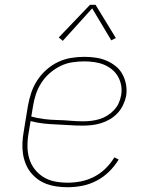

<svg xmlns="http://www.w3.org/2000/svg" viewBox="-20 -776 640 804"><path d="M263 8Q241 8 218.5 5Q196 2 175.5 -5.5Q155 -13 138 -25.5Q121 -38 108 -54.5Q95 -71 87 -91.5Q79 -112 76 -133.5Q73 -155 74 -178Q75 -201 79 -223L97 -333Q102 -361 111 -388Q120 -415 136 -439.5Q152 -464 174.5 -484Q197 -504 223.5 -516.5Q250 -529 278 -533.5Q306 -538 333 -538Q357 -538 381 -534.5Q405 -531 426 -522Q447 -513 464.5 -499Q482 -485 493 -464.5Q504 -444 508 -420.5Q512 -397 508 -373Q504 -354 495 -335.5Q486 -317 472 -302Q458 -287 440 -276.5Q422 -266 402.5 -260Q383 -254 363.5 -252Q344 -250 325 -250Q297 -250 269.5 -252Q242 -254 214.5 -255Q187 -256 160.5 -259Q134 -262 108 -269L100 -220Q95 -193 95 -165.5Q95 -138 102 -113.5Q109 -89 124.5 -68.5Q140 -48 162 -34.5Q184 -21 210 -16Q236 -11 263 -11Q291 -11 319 -16.5Q347 -22 373.5 -35.5Q400 -49 421.5 -70Q443 -91 459 -117L477 -108Q460 -80 436.5 -57Q413 -34 384 -19Q355 -4 324.5 2Q294 8 263 8ZM328 -268Q345 -268 362 -270Q379 -272 396 -277Q413 -282 428.5 -291.5Q444 -301 456.5 -314Q469 -327 476.5 -343Q484 -359 487 -376Q491 -397 487.5 -417.5Q484 -438 474 -455.5Q464 -473 448.5 -485.5Q433 -498 414.5 -505.5Q396 -513 375 -516Q354 -519 333 -519Q308 -519 282 -515Q256 -511 232 -499Q208 -487 187.5 -469Q167 -451 152.5 -428Q138 -405 130 -380.5Q122 -356 118 -330L111 -288Q137 -281 164 -277.5Q191 -274 218.5 -273.5Q246 -273 273.5 -270.5Q301 -268 328 -268ZM243 -605 226 -619 357 -756H380L465 -617L446 -607L366 -741Z"/></svg>

Font: Iosevka Curly Slab ThEx
Style: Italic
Weight: 100
Width: 7
Italic angle: -9°
Monospace: yes
Designer: Belleve Invis
Foundry: Belleve Invis
Version: Version 11.1.0; ttfautohint (v1.8.3)